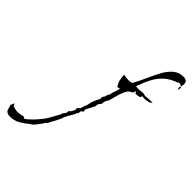

<svg xmlns="http://www.w3.org/2000/svg" viewBox="-536 -862 1288 1288"><g transform="rotate(45 108.0 -218.5)"><path d="M-205 288Q-216 288 -226 284Q-236 280 -243 270Q-246 260 -249 249.5Q-252 239 -256 228L-248 223L-253 225L-243 203L-234 221Q-229 222 -223 223.5Q-217 225 -213 227Q-202 230 -191 230Q-187 230 -183 230Q-179 230 -175 229L-159 226L-154 228L-153 226Q-151 225 -148.5 223.5Q-146 222 -144 222Q-134 222 -124 229Q-123 229 -123 229.5Q-123 230 -122 230Q-104 217 -81.5 194.5Q-59 172 -39 147Q-19 122 -10 105Q-4 94 7 74.5Q18 55 31 31H29Q32 23 37 16.5Q42 10 46 4L49 -2L50 -16Q53 -19 56 -22Q59 -25 62 -27Q67 -35 70 -42Q73 -49 77 -56Q76 -61 75 -66.5Q74 -72 79 -75Q84 -77 85 -80.5Q86 -84 89 -82L91 -85Q94 -90 95.5 -96Q97 -102 99 -106Q98 -112 101.5 -115.5Q105 -119 103 -120L108 -129L111 -144Q114 -164 124 -187Q134 -210 144 -229L141 -235Q144 -250 152 -256Q154 -265 157 -274Q160 -283 167 -291Q169 -311 177 -329Q180 -337 182.5 -346.5Q185 -356 188 -366L167 -362Q153 -381 147 -404.5Q141 -428 141 -453Q165 -447 189 -447Q197 -447 203.5 -448.5Q210 -450 218 -451Q242 -494 263 -541.5Q284 -589 306.5 -631Q329 -673 359.5 -699Q390 -725 433 -725Q442 -725 451 -722Q460 -719 467 -711Q470 -698 470 -691Q470 -684 469 -677Q468 -670 465 -665Q460 -673 448 -675.5Q436 -678 434 -670Q383 -653 349.5 -623.5Q316 -594 293.5 -552Q271 -510 252 -455Q264 -452 273 -452Q278 -452 284.5 -452.5Q291 -453 297 -454Q302 -455 308.5 -455.5Q315 -456 320 -456Q323 -456 330.5 -454Q338 -452 341 -451Q358 -453 375 -454Q392 -455 409 -455Q401 -445 391 -441.5Q381 -438 369 -436Q358 -434 347 -435Q336 -436 325 -436Q329 -433 326.5 -429Q324 -425 323 -422Q304 -416 283 -416Q285 -419 283 -419Q281 -419 282 -423Q278 -424 276.5 -428.5Q275 -433 273 -427Q272 -422 271.5 -419Q271 -416 266 -411L263 -406Q241 -401 227.5 -374Q214 -347 205.5 -313.5Q197 -280 189 -254Q188 -253 186 -252Q184 -251 183 -249Q182 -245 180 -241Q178 -237 176 -232Q175 -226 174 -220Q173 -214 173 -209Q166 -202 159.5 -191.5Q153 -181 155 -168L122 -105L123 -84Q115 -77 111.5 -77Q108 -77 108 -64L105 -52Q104 -51 102.5 -49.5Q101 -48 99 -47Q98 -45 97.5 -43Q97 -41 97 -39Q97 -38 96.5 -37.5Q96 -37 96 -36Q95 -33 90 -24.5Q85 -16 83 -13Q80 -8 78 -3Q76 2 72 4Q70 9 67.5 15Q65 21 60 27Q55 43 52 50.5Q49 58 45.5 65Q42 72 34 88Q31 94 26.5 102Q22 110 16 120L7 141Q6 142 3.5 143Q1 144 -1 145L-14 166V167H-15Q-26 182 -35.5 194Q-45 206 -50 212Q-59 221 -71 227Q-101 253 -132.5 270.5Q-164 288 -205 288ZM471 -639Q465 -639 463 -643.5Q461 -648 461 -652Q462 -662 466 -663Q470 -664 471 -662Q471 -661 471 -658Q471 -655 472 -654L471 -650Q470 -649 470.5 -645Q471 -641 471 -639Z"/></g></svg>

Font: Water Brush
Style: Regular
Weight: 400
Designer: Robert E. Leuschke
Foundry: Robert E. Leuschke
Version: Version 1.010; ttfautohint (v1.8.4.7-5d5b)